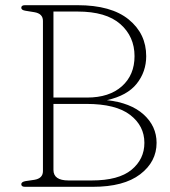

<svg xmlns="http://www.w3.org/2000/svg" viewBox="-20 -720 656 740"><path d="M583.5 -169.5Q583.5 -96.5 520.2 -48.2Q457 0 338 0H76.5Q62 0 62 -10Q62 -19 78.5 -22L112.5 -27Q145.5 -32.5 145.5 -60.5V-639.5Q145.5 -667.5 112.5 -673L78.5 -678.5Q62 -681 62 -690Q62 -700 76.5 -700H279Q408.5 -700 476 -645Q543.5 -590 543.5 -503.5Q543.5 -443.5 507 -397.5Q470.5 -351.5 392 -334Q483.5 -324 533.5 -278.8Q583.5 -233.5 583.5 -169.5ZM279 -675.5H186V-344H315.5Q401 -344 449.8 -387.5Q498.5 -431 498.5 -503.5Q498.5 -579 443.8 -627.2Q389 -675.5 279 -675.5ZM313 -319.5H186V-65Q186 -24.5 244 -24.5H333.5Q437 -24.5 486.8 -65.5Q536.5 -106.5 536.5 -169.5Q536.5 -235 481.5 -277.2Q426.5 -319.5 313 -319.5Z"/></svg>

Font: Fraunces 9pt Soft Thin
Style: Regular
Weight: 100
Version: Version 1.000;[b76b70a41]